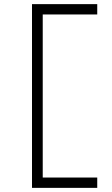

<svg xmlns="http://www.w3.org/2000/svg" viewBox="-20 -720 543 930"><path d="M135 190V-700H451V-650H181L187 -658V152L177 140H451V190Z"/></svg>

Font: Lexend Mega ExtraLight
Style: Regular
Weight: 250
Version: Version 1.007